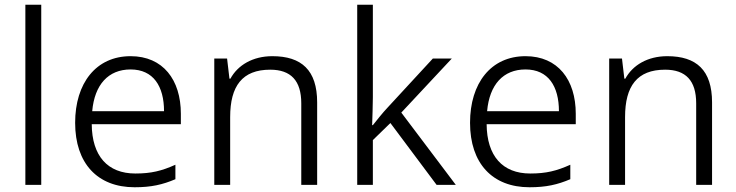

<svg xmlns="http://www.w3.org/2000/svg" viewBox="-20 -780 3106 810"><path d="M154 0V-760H87V0Z M531 -543C385 -543 297 -429 297 -262C297 -91 391 10 548 10C618 10 666 -1 720 -24V-85C662 -59 618 -48 551 -48C434 -48 368 -122 367 -256H743V-300C743 -443 668 -543 531 -543ZM531 -487C627 -487 672 -416 672 -311H369C379 -423 437 -487 531 -487Z M1129 -543C1046 -543 983 -505 952 -448H948L938 -533H884V0H951V-286C951 -417 1002 -486 1120 -486C1207 -486 1251 -440 1251 -344V0H1318V-348C1318 -484 1252 -543 1129 -543Z M1553 -370V-760H1487V0H1553V-189L1627 -261L1822 0H1903L1673 -305L1886 -533H1806L1615 -326C1595 -305 1568 -271 1553 -252H1550C1551 -290 1553 -335 1553 -370Z M2197 -543C2051 -543 1963 -429 1963 -262C1963 -91 2057 10 2214 10C2284 10 2332 -1 2386 -24V-85C2328 -59 2284 -48 2217 -48C2100 -48 2034 -122 2033 -256H2409V-300C2409 -443 2334 -543 2197 -543ZM2197 -487C2293 -487 2338 -416 2338 -311H2035C2045 -423 2103 -487 2197 -487Z M2795 -543C2712 -543 2649 -505 2618 -448H2614L2604 -533H2550V0H2617V-286C2617 -417 2668 -486 2786 -486C2873 -486 2917 -440 2917 -344V0H2984V-348C2984 -484 2918 -543 2795 -543Z"/></svg>

Font: Noto Sans Syriac Light
Style: Regular
Weight: 300
Designer: Patrick Giasson and the Monotype Design Team
Foundry: Monotype Imaging Inc.
Version: Version 3.000